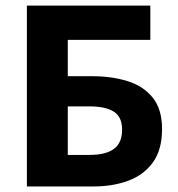

<svg xmlns="http://www.w3.org/2000/svg" viewBox="-20 -672 640 692"><path d="M76.9 0V-651.8H521.8V-528.2H224.3V-397.3H314Q382.5 -397.3 439.5 -379.7Q496.4 -362.1 530.3 -320.3Q564.1 -278.5 564.1 -206.8Q564.1 -132.3 531.2 -86.8Q498.3 -41.4 442.4 -20.7Q386.4 0 318 0ZM224.3 -113.7H302.7Q362.2 -113.7 391.2 -135.8Q420.1 -157.9 420.1 -204.8Q420.1 -250.7 390.1 -269.6Q360 -288.6 302 -288.6H224.3Z"/></svg>

Font: Source Sans 3
Style: Regular
Weight: 200
Designer: Paul D. Hunt
Foundry: Adobe
Version: Version 3.046;hotconv 1.0.118;makeotfexe 2.5.65603